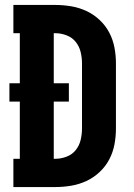

<svg xmlns="http://www.w3.org/2000/svg" viewBox="-20 -755 540 775"><path d="M34 0V-114H60V-345H18V-419H60V-621H34V-735H203Q236 -735 268 -729.5Q300 -724 329 -710.5Q358 -697 382 -674.5Q406 -652 421 -623.5Q436 -595 442 -563Q448 -531 448 -499V-237Q448 -204 442 -172Q436 -140 421 -111.5Q406 -83 382 -60.5Q358 -38 329 -24.5Q300 -11 268 -5.5Q236 0 203 0ZM203 -114Q226 -114 248.5 -122.5Q271 -131 285.5 -149Q300 -167 305.5 -190Q311 -213 311 -237V-499Q311 -522 305.5 -545Q300 -568 285.5 -586Q271 -604 248.5 -612.5Q226 -621 203 -621H197V-419H258V-345H197V-114Z"/></svg>

Font: Iosevka Slab Heavy
Style: Regular
Weight: 900
Monospace: yes
Designer: Belleve Invis
Foundry: Belleve Invis
Version: Version 11.1.0; ttfautohint (v1.8.3)